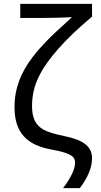

<svg xmlns="http://www.w3.org/2000/svg" viewBox="-20 -780 524 995"><path d="M457 40C457 -18.6 415 -54.2 315.9 -74.2C261.7 -85.4 225.1 -96.7 205.1 -108.4C165 -131.3 146 -167.5 146 -230C146 -283.2 157.2 -332.5 179.2 -378.9C223.1 -471.2 316.9 -576.7 457 -693.8V-759.8H85V-687H205.1C255.4 -687.5 287.6 -688.5 301.3 -689C328.6 -689.9 348.6 -690.4 353 -690.9C287.1 -631.8 241.7 -588.9 216.3 -562C190.4 -535.2 168 -509.3 148.4 -483.4C89.4 -406.2 55.2 -324.2 55.2 -224.1C55.2 -95.2 116.7 -27.8 248 -4.9C276.9 0.5 300.3 5.9 318.4 12.2C354 24.4 369.1 37.1 369.1 63C369.1 95.7 348.6 139.6 307.1 194.8H394C436 138.7 457 87.4 457 40Z"/></svg>

Font: Noto Reveo Sans
Style: Regular
Weight: 400
Designer: Monotype Design team
Foundry: Monotype Imaging Inc.
Version: Version 1.04